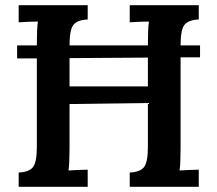

<svg xmlns="http://www.w3.org/2000/svg" viewBox="-20 -720 838 740"><path d="M52 0V-55Q93 -57 107.5 -76.5Q122 -96 122 -154V-495H46V-545H122V-553Q122 -578 123 -601Q124 -624 126 -637Q109 -637 87 -636Q65 -635 52 -634V-700H318V-645Q277 -643 262.5 -623.5Q248 -604 248 -546V-545H550V-553Q550 -578 551 -601Q552 -624 554 -637Q537 -637 515 -636Q493 -635 480 -634V-700H746V-645Q705 -643 690.5 -623.5Q676 -604 676 -546V-545H751V-499H676V-149Q676 -122 675 -98.5Q674 -75 672 -63Q689 -64 711 -65Q733 -66 746 -66V0H480V-55Q521 -57 535.5 -76.5Q550 -96 550 -154V-323L248 -319V-149Q248 -122 247 -98.5Q246 -75 244 -63Q261 -64 283 -65Q305 -66 318 -66V0ZM248 -387H550V-498L248 -496Z"/></svg>

Font: Lora SemiBold
Style: Regular
Weight: 600
Designer: Olga Karpushina, Alexei Vanyashin (Cyrillic)
Foundry: Cyreal
Version: Version 3.011; ttfautohint (v1.8.4.7-5d5b)